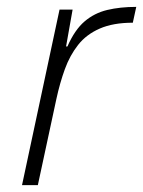

<svg xmlns="http://www.w3.org/2000/svg" viewBox="-20 -538 416 558"><path d="M44 0 153 -510H191L172 -403H176Q197 -451 225.5 -475.5Q254 -500 291.5 -509Q329 -518 376 -518L366 -472Q309 -472 270 -455Q231 -438 207 -407.5Q183 -377 168.5 -337Q154 -297 144 -251L90 0Z"/></svg>

Font: Saira Thin ExtraLight
Style: Italic
Weight: 250
Italic angle: -12°
Version: Version 1.101